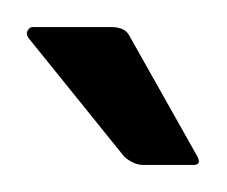

<svg xmlns="http://www.w3.org/2000/svg" viewBox="-20 -652 168 142"><path d="M86 -530Q79 -530 72 -536L1 -624Q-1 -627 0.5 -629.5Q2 -632 4 -632H62Q67 -632 70.5 -630.5Q74 -629 76 -625L125 -538Q130 -530 123 -530Z"/></svg>

Font: Glory Thin
Style: Regular
Weight: 400
Version: Version 1.011